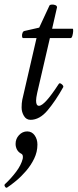

<svg xmlns="http://www.w3.org/2000/svg" viewBox="-46 -525 348 862"><path d="M91 13Q72 13 61.5 -4.5Q51 -22 51 -42Q51 -62 54 -77L118 -354H58Q54 -354 53 -361.5Q52 -369 55 -377Q58 -385 64 -386L130 -401L176 -500Q178 -504 186.5 -504.5Q195 -505 202.5 -502Q210 -499 210 -492L188 -396H280Q283 -396 282.5 -385.5Q282 -375 279 -364.5Q276 -354 271 -354H178L121 -108Q116 -85 116 -73Q116 -50 129 -50Q154 -50 217 -147Q221 -155 230.5 -147.5Q240 -140 238 -134Q204 -73 168 -30Q132 13 91 13ZM-14 317Q-19 320 -23.5 313Q-28 306 -24 302Q4 276 26.5 246Q49 216 56 188Q59 171 51 166Q37 159 30.5 147Q24 135 24 121Q24 98 39.5 81.5Q55 65 76 65Q97 65 109.5 82.5Q122 100 122 124Q122 157 107.5 187Q93 217 71 242.5Q49 268 26 287Q3 306 -14 317Z"/></svg>

Font: Junicode Two Beta Condensed
Style: Italic
Weight: 400
Width: 3
Italic angle: -9°
Version: Version 1.053; ttfautohint (v1.8.4)